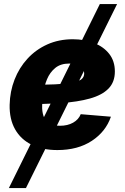

<svg xmlns="http://www.w3.org/2000/svg" viewBox="-20 -748 631 972"><path d="M24.9 204.1 485.4 -727.5H572.8L111.3 204.1ZM270.5 11.7Q194.8 11.7 139.9 -15.4Q85 -42.5 56.2 -93.8Q27.3 -145 28.8 -217.3Q30.3 -285.2 53.7 -345.2Q77.1 -405.3 119.4 -451.2Q161.6 -497.1 219.7 -523.2Q277.8 -549.3 348.6 -549.3Q408.2 -549.3 456.5 -530.3Q504.9 -511.2 533.2 -474.9Q561.5 -438.5 561.5 -386.2Q561.5 -332.5 529.3 -299.6Q497.1 -266.6 435.5 -249.3Q374 -231.9 286.4 -226.1Q198.7 -220.2 87.4 -220.2L103.5 -318.4Q199.2 -318.4 258.5 -321Q317.9 -323.7 349.9 -330.3Q381.8 -336.9 394 -348.1Q406.2 -359.4 406.2 -376.5Q406.2 -399.9 386.2 -413.1Q366.2 -426.3 330.6 -426.3Q286.6 -426.3 259.5 -403.8Q232.4 -381.3 218.3 -347.4Q204.1 -313.5 199 -277.3Q193.8 -241.2 193.4 -213.4Q192.4 -184.6 200 -161.4Q207.5 -138.2 227.3 -124.8Q247.1 -111.3 283.7 -111.3Q322.3 -111.3 350.1 -127Q377.9 -142.6 388.7 -169.9L541.5 -157.2Q515.6 -81.5 444.8 -34.9Q374 11.7 270.5 11.7Z"/></svg>

Font: Inter 17pt ExtraBold
Style: Italic
Weight: 800
Italic angle: -9.3988°
Version: Version 4.001;git-66647c0bb